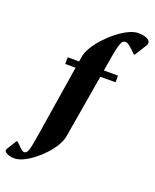

<svg xmlns="http://www.w3.org/2000/svg" viewBox="-300 -849 956 1187"><g transform="rotate(20 178.0 -255.0)"><path d="M-56 240Q-84 240 -103.5 231Q-123 222 -123 211Q-123 205 -117 196L-79 135H-73L-38 169Q-31 176 -25.5 179.5Q-20 183 -12 183Q1 183 9.5 165Q18 147 28 85L108 -416H40V-460H115L120 -490Q125 -522 146.5 -557.5Q168 -593 199.5 -627Q231 -661 267 -689Q303 -717 337.5 -733.5Q372 -750 398 -750Q432 -750 454 -741Q479 -731 479 -713Q479 -704 473 -695L424 -617H417L396 -638Q362 -672 344 -672Q334 -672 326 -664Q318 -656 310.5 -632Q303 -608 295 -560L278 -460H371V-416H271L200 2Q195 31 175.5 64Q156 97 127.5 128Q99 159 66 184.5Q33 210 1.5 225Q-30 240 -56 240Z"/></g></svg>

Font: Spectral ExtraBold
Style: Italic
Weight: 800
Italic angle: -10°
Designer: Jean-Baptiste Levee
Foundry: Production Type
Version: Version 2.001